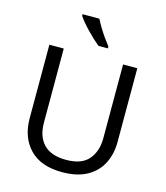

<svg xmlns="http://www.w3.org/2000/svg" viewBox="-135 -1047 1002 1160"><g transform="rotate(15 365.5 -467.0)"><path d="M640 -252Q640 -178 610 -118.5Q580 -59 518.5 -24.5Q457 10 362 10Q229 10 159.5 -62.5Q90 -135 90 -254V-714H180V-251Q180 -164 226.5 -116Q273 -68 367 -68Q464 -68 507.5 -119.5Q551 -171 551 -252V-714H640ZM341 -944Q352 -922 368.5 -894.5Q385 -867 403.5 -841Q422 -815 437 -796V-784H378Q361 -798 340 -817.5Q319 -837 298.5 -858.5Q278 -880 261.5 -900Q245 -920 236 -934V-944Z"/></g></svg>

Font: Noto Sans Thaana
Style: Regular
Weight: 400
Designer: Monotype Design Team
Foundry: Monotype Imaging Inc.
Version: Version 2.001